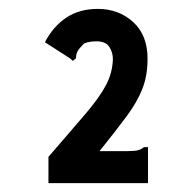

<svg xmlns="http://www.w3.org/2000/svg" viewBox="-20 -658 440 432"><path d="M89 -305Q141 -365 172.5 -402Q204 -439 218.5 -466.5Q233 -494 234 -525Q234 -540 226 -552.5Q218 -565 197 -565Q180 -565 169 -560Q158 -549 154.5 -542.5Q151 -536 151 -527L144 -521L137 -527L81 -563Q100 -599 129.5 -618.5Q159 -638 200 -638Q247 -638 279.5 -608.5Q312 -579 312 -526Q312 -488 300.5 -458.5Q289 -429 265 -396.5Q241 -364 204 -318H267Q283 -318 290.5 -320Q298 -322 304 -327H313V-246H89Z"/></svg>

Font: Inconsolata Condensed Black
Style: Regular
Weight: 900
Width: 3
Monospace: yes
Designer: Raph Levien, Cyreal, Brenton Simpson
Foundry: Raph Levien, Cyreal, Google
Version: Version 3.001; ttfautohint (v1.8.2.53-6de2)